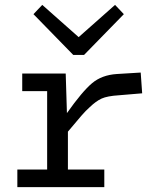

<svg xmlns="http://www.w3.org/2000/svg" viewBox="-20 -766 654 786"><path d="M51 0V-72H173V-393H71V-465H249L254 -303Q317 -392 357 -425.5Q397 -459 458 -463L556 -469L562 -384L467 -376Q419 -373 396 -362.5Q373 -352 347 -327Q332 -314 312.5 -291.5Q293 -269 258 -227V-72H407V0ZM451 -746 487 -708 324 -541H280L117 -708L153 -746L302 -614Z"/></svg>

Font: Intel One Mono
Style: Regular
Weight: 400
Monospace: yes
Designer: Fred Shallcrass
Foundry: Frere-Jones Type LLC
Version: Version 1.400;hotconv 1.1.0;makeotfexe 2.6.0;FJTRelease1.4